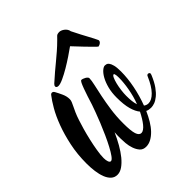

<svg xmlns="http://www.w3.org/2000/svg" viewBox="-184 -662 781 781"><g transform="rotate(-45 206.5 -271.5)"><path d="M425.8 -170.9Q414.1 -143.1 401.4 -125.2Q388.7 -107.4 376 -97.2Q363.3 -86.9 352.1 -83Q340.8 -79.1 332 -79.1Q326.2 -79.1 320.1 -80.1Q314 -81.1 308.1 -84Q298.3 -62 286.9 -43Q275.4 -23.9 262.2 -10.3Q249 3.4 234.6 11.2Q220.2 19 205.1 19Q188 19 178.2 8.1Q168.5 -2.9 163.1 -18.6Q157.7 -34.2 156.2 -51Q154.8 -67.9 154.8 -79.1Q154.8 -86.4 154.8 -95.2Q154.8 -104 155.8 -113.8Q144 -87.4 130.4 -63.5Q116.7 -39.6 102.1 -21.7Q87.4 -3.9 72.3 6.6Q57.1 17.1 42 17.1Q25.9 17.1 14.9 6.8Q3.9 -3.4 -2.7 -20.5Q-9.3 -37.6 -12.2 -59.3Q-15.1 -81.1 -15.1 -104Q-15.1 -157.7 -5.1 -204.8Q4.9 -252 19.3 -290.5Q33.7 -329.1 50.3 -357.7Q66.9 -386.2 80.1 -402.8Q82.5 -406.2 85 -407.2Q87.4 -408.2 88.9 -408.2Q95.7 -408.2 100.1 -399.9Q106.9 -387.7 114.5 -371.1Q122.1 -354.5 122.1 -337.9Q122.1 -331.1 119.1 -323.7Q116.2 -316.4 111.3 -306.6Q106.4 -296.9 100.3 -283.2Q94.2 -269.5 87.9 -250Q83 -235.4 76.4 -212.4Q69.8 -189.5 64 -164.1Q58.1 -138.7 54 -113.8Q49.8 -88.9 49.8 -70.8Q49.8 -58.1 53 -49.6Q56.2 -41 62 -41Q68.4 -41 77.9 -54Q87.4 -66.9 98.1 -87.2Q108.9 -107.4 120.1 -132.3Q131.3 -157.2 141.1 -181.2Q150.9 -205.1 158.4 -225.8Q166 -246.6 169.9 -257.8Q175.8 -276.4 181.6 -294.7Q187.5 -313 192.9 -327.4Q198.2 -341.8 202.6 -350.8Q207 -359.9 210.9 -359.9Q213.9 -359.9 218.8 -358.2Q223.6 -356.4 228 -354Q232.4 -351.6 235.6 -348.1Q238.8 -344.7 238.8 -341.8Q238.8 -329.6 233.6 -307.1Q228.5 -284.7 222.4 -255.1Q216.3 -225.6 211.2 -189.9Q206.1 -154.3 206.1 -115.2Q206.1 -70.8 212.2 -52.5Q218.3 -34.2 231 -34.2Q237.3 -34.2 244.6 -39.3Q252 -44.4 259.3 -53.5Q266.6 -62.5 273.9 -74.5Q281.2 -86.4 288.1 -100.1Q275.9 -114.3 268.6 -140.4Q261.2 -166.5 261.2 -208Q261.2 -236.3 267.3 -259.8Q273.4 -283.2 282.5 -299.6Q291.5 -315.9 301.8 -325Q312 -334 319.8 -334Q322.8 -334 327.9 -332.8Q333 -331.5 337.6 -325.4Q342.3 -319.3 345.7 -306.4Q349.1 -293.5 349.1 -270Q349.1 -231.9 340.6 -189Q332 -146 316.9 -106Q325.7 -99.1 336.9 -99.1Q355 -99.1 374.5 -118.9Q394 -138.7 411.1 -178.2Q412.6 -182.6 415 -184.3Q417.5 -186 419.9 -186Q422.9 -186 425.5 -184.1Q428.2 -182.1 428.2 -179.2Q428.2 -178.2 427.5 -175.8Q426.8 -173.3 425.8 -170.9ZM293.9 -185.1Q293.9 -168.5 295.4 -154.5Q296.9 -140.6 300.8 -129.9Q307.1 -146 311.8 -163.3Q316.4 -180.7 319.3 -197.3Q322.3 -213.9 323.7 -228.8Q325.2 -243.7 325.2 -254.9Q325.2 -256.8 325.2 -261.5Q325.2 -266.1 324.7 -271Q324.2 -275.9 323 -279.5Q321.8 -283.2 319.8 -283.2Q314.9 -283.2 310.3 -273.2Q305.7 -263.2 302 -248.3Q298.3 -233.4 296.1 -216.3Q293.9 -199.2 293.9 -185.1ZM374 -426.3Q374 -425.3 374.5 -424.8Q375 -424.3 375 -423.3Q375 -417 368.9 -412.1Q362.8 -407.2 357.9 -407.2Q356.9 -407.2 357.2 -406.5Q357.4 -405.8 356 -406.5Q354.5 -407.2 350.3 -411.1Q346.2 -415 337.2 -424.1Q328.1 -433.1 313.2 -448.7Q298.3 -464.4 274.9 -489.3Q260.7 -479 240 -465.1Q219.2 -451.2 197.8 -438.5Q176.3 -425.8 157.2 -417Q138.2 -408.2 127.9 -408.2Q122.1 -408.2 119.1 -410.6Q116.2 -413.1 116.2 -416.5Q116.2 -421.4 122.1 -427.2Q142.1 -445.3 158.9 -459.5Q175.8 -473.6 191.7 -486.8Q207.5 -500 223.1 -513.4Q238.8 -526.9 256.3 -544.4Q263.2 -551.3 268.1 -556.4Q272.9 -561.5 285.2 -561.5Q289.6 -561.5 295.2 -559.3Q300.8 -557.1 306.2 -553Q311.5 -548.8 315.4 -543.2Q319.3 -537.6 320.3 -530.3Q331.1 -508.3 339.8 -491.9Q348.6 -475.6 355.2 -463.1Q361.8 -450.7 366.5 -441.9Q371.1 -433.1 374 -426.3Z"/></g></svg>

Font: Mervale Script
Style: Regular
Weight: 400
Designer: Astigmatic (AOETI)
Foundry: Astigmatic (AOETI)
Version: Version 1.000